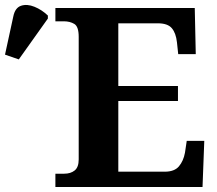

<svg xmlns="http://www.w3.org/2000/svg" viewBox="-30 -746 866 766"><path d="M191 0V-53H226Q252 -53 268 -66Q284 -79 284 -110V-599Q284 -640 266.5 -650.5Q249 -661 225 -661H191V-714H747L751 -530H681L676 -577Q672 -614 655.5 -633.5Q639 -653 600 -653H442V-403H680V-343H442V-61H627Q666 -61 684 -82.5Q702 -104 708 -137L715 -184H785L778 0ZM45 -509 -10 -528 23 -680Q30 -715 54 -723Q78 -731 107.5 -719Q137 -707 161 -684V-672Z"/></svg>

Font: Noto Serif
Style: Bold
Weight: 700
Designer: Monotype Design Team
Foundry: Monotype Imaging Inc.
Version: Version 2.014